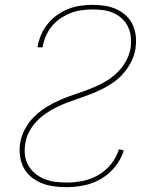

<svg xmlns="http://www.w3.org/2000/svg" viewBox="-20 -763 640 791"><path d="M254 8Q228 8 201.5 4.5Q175 1 151.5 -8.5Q128 -18 108.5 -34Q89 -50 77.5 -72Q66 -94 62.5 -120.5Q59 -147 63 -173Q68 -203 83 -231.5Q98 -260 121 -282.5Q144 -305 171.5 -322Q199 -339 228 -351.5Q257 -364 287 -374Q317 -384 346 -395Q375 -406 403.5 -421Q432 -436 456 -457.5Q480 -479 496.5 -507Q513 -535 518 -565Q521 -587 519 -609.5Q517 -632 508 -651.5Q499 -671 483.5 -685.5Q468 -700 448.5 -709Q429 -718 407 -721Q385 -724 362 -724Q340 -724 317 -721Q294 -718 272 -709.5Q250 -701 229.5 -687.5Q209 -674 194 -655.5Q179 -637 169.5 -615.5Q160 -594 156 -571Q156 -570 156 -569Q156 -568 155 -568H135Q135 -568 135 -569Q135 -570 135 -571Q139 -596 149.5 -620Q160 -644 177 -665Q194 -686 216 -701.5Q238 -717 262.5 -726.5Q287 -736 312 -739.5Q337 -743 362 -743Q388 -743 413 -739Q438 -735 460 -725Q482 -715 499.5 -698.5Q517 -682 527 -660Q537 -638 539.5 -613Q542 -588 538 -562Q534 -536 522 -511.5Q510 -487 492.5 -465.5Q475 -444 452.5 -427.5Q430 -411 405.5 -398.5Q381 -386 355.5 -376Q330 -366 304 -357H303Q280 -349 256 -340Q232 -331 209.5 -319.5Q187 -308 166 -293.5Q145 -279 127.5 -259.5Q110 -240 98.5 -217Q87 -194 84 -170Q80 -147 83 -123.5Q86 -100 97 -81Q108 -62 125 -48Q142 -34 163 -25.5Q184 -17 207.5 -14Q231 -11 254 -11Q287 -11 320.5 -17.5Q354 -24 384.5 -41.5Q415 -59 437.5 -87Q460 -115 470 -148L490 -143Q479 -107 454.5 -76.5Q430 -46 397 -26.5Q364 -7 327 0.5Q290 8 254 8Z"/></svg>

Font: Iosevka Curly Thin Extended
Style: Italic
Weight: 100
Width: 7
Italic angle: -9°
Monospace: yes
Designer: Belleve Invis
Foundry: Belleve Invis
Version: Version 11.1.0; ttfautohint (v1.8.3)